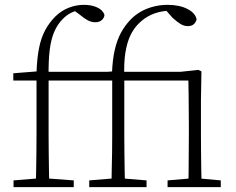

<svg xmlns="http://www.w3.org/2000/svg" viewBox="-20 -774 978 794"><path d="M36 0V-28L146 -37H164L285 -28V0ZM128 0Q129 -35 129.5 -70.5Q130 -106 130.5 -141.5Q131 -177 131 -212V-441H35V-471L149 -480L130 -468L131 -474Q133 -533 141.5 -575.5Q150 -618 167 -649.5Q184 -681 209 -706Q235 -731 265.5 -742.5Q296 -754 327 -754Q359 -754 382.5 -743Q406 -732 412 -712Q411 -700 401 -691Q391 -682 374 -682Q358 -682 343 -690Q328 -698 309 -714L283 -733L286 -738H309L313 -733Q292 -730 274 -721Q256 -712 240 -696Q218 -674 204.5 -643Q191 -612 185.5 -567Q180 -522 181 -455V-212Q181 -177 181.5 -141.5Q182 -106 182.5 -70.5Q183 -35 184 0ZM156 -441V-477H463V-441ZM349 0V-28L459 -37H477L586 -28V0ZM441 0Q441 -35 442 -70.5Q443 -106 443.5 -141.5Q444 -177 444 -212V-441H348V-471L462 -480L443 -469Q445 -526 454.5 -567.5Q464 -609 481 -640Q498 -671 523 -696Q541 -714 564.5 -727Q588 -740 616 -747Q644 -754 672 -754Q722 -754 755 -737Q788 -720 793 -694Q791 -683 782 -674.5Q773 -666 757 -666Q741 -666 727 -674.5Q713 -683 694 -700L665 -733L669 -737H667L677 -730Q636 -727 605.5 -713Q575 -699 552 -675Q532 -655 518.5 -626Q505 -597 498.5 -556Q492 -515 494 -456V-212Q494 -177 494.5 -141.5Q495 -106 495.5 -70.5Q496 -35 497 0ZM673 0V-28L778 -37H794L893 -28V0ZM759 0Q760 -25 760 -62.5Q760 -100 760.5 -140Q761 -180 761 -212V-262Q761 -298 760.5 -328Q760 -358 760 -386.5Q760 -415 759 -441H469V-477H726L800 -485L813 -479L811 -359V-212Q811 -180 811.5 -140Q812 -100 812.5 -62.5Q813 -25 814 0Z"/></svg>

Font: Source Serif 4 18pt Light
Style: Regular
Weight: 300
Designer: Frank Grießhammer
Foundry: Adobe Systems Incorporated
Version: Version 4.004;hotconv 1.0.116;makeotfexe 2.5.65601